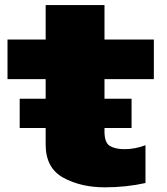

<svg xmlns="http://www.w3.org/2000/svg" viewBox="-20 -752 679 780"><path d="M60 -232H514.5V-351H60ZM406 9Q492.5 9 571 -8.5V-162Q528.5 -146 486 -146Q448 -146 426.2 -159.2Q404.5 -172.5 404.5 -217.5V-430.5H605V-591.5H404.5V-731.5H165.5V-591.5H10.5V-430.5H165.5V-165Q165.5 -69.5 237 -30.2Q308.5 9 406 9Z"/></svg>

Font: Anybody SemiExpanded Black
Style: Regular
Weight: 900
Width: 6
Version: Version 1.113;gftools[0.9.25]